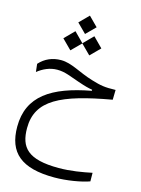

<svg xmlns="http://www.w3.org/2000/svg" viewBox="-148 -811 882 1197"><g transform="rotate(15 293.0 -212.0)"><path d="M324.7 304.7C403.8 304.7 496.1 289.1 548.8 270L548.3 214.8C490.2 227.1 412.1 240.7 335.9 240.7C135.7 240.7 81.5 175.3 81.5 50.8C81.5 -131.3 231.9 -201.2 551.8 -257.8L553.2 -321.3C482.9 -319.3 457.5 -323.7 396 -342.3C306.2 -369.1 246.6 -413.1 177.7 -413.1C123.5 -413.1 75.2 -393.1 38.6 -352.1L44.4 -300.8C78.6 -328.1 121.6 -349.1 170.4 -349.1C221.7 -349.1 259.3 -329.6 318.4 -310.1C365.7 -293.9 385.3 -289.1 411.6 -284.7V-277.8C163.1 -231.4 20 -140.6 20 58.1C20 225.6 111.3 304.7 324.7 304.7ZM338.9 -486.8 400.4 -548.3 338.9 -610.4 277.8 -548.8 216.8 -610.4 155.3 -548.3 216.8 -486.8 277.8 -547.9ZM278.8 -608.9 337.9 -668 278.8 -727.5 219.7 -668Z"/></g></svg>

Font: Cascadia Mono Light
Style: Regular
Weight: 300
Monospace: yes
Designer: Aaron Bell
Foundry: Saja Typeworks
Version: Version 2404.023